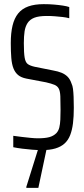

<svg xmlns="http://www.w3.org/2000/svg" viewBox="-20 -716 407 926"><path d="M182 8Q160 8 135.5 6Q111 4 87 1Q63 -2 44 -6V-61Q65 -58 86.5 -55.5Q108 -53 128 -51Q148 -49 163 -49Q197 -49 217.5 -54.5Q238 -60 252 -74Q262 -85 266 -101Q270 -117 271 -139Q272 -161 272 -186Q272 -227 271 -251.5Q270 -276 263.5 -288.5Q257 -301 242.5 -307Q228 -313 202 -319L107 -337Q82 -342 67.5 -354Q53 -366 45 -386Q37 -406 34.5 -436.5Q32 -467 32 -508Q32 -557 40.5 -592.5Q49 -628 67.5 -651Q86 -674 116.5 -685Q147 -696 191 -696Q217 -696 240.5 -694Q264 -692 283.5 -689Q303 -686 314 -682V-628Q300 -632 282 -634Q264 -636 245 -637.5Q226 -639 206 -639Q167 -639 145.5 -630.5Q124 -622 113 -605Q102 -588 98.5 -564.5Q95 -541 95 -508Q95 -460 99 -437.5Q103 -415 114 -407Q125 -399 147 -394L237 -376Q260 -372 277 -365Q294 -358 306 -346Q318 -334 325 -313Q330 -303 332 -287.5Q334 -272 335 -249.5Q336 -227 336 -196Q336 -154 332 -121.5Q328 -89 318.5 -64.5Q309 -40 291.5 -24Q274 -8 247 0Q220 8 182 8ZM107 190V185L169 -13H207V-8L165 190Z"/></svg>

Font: Saira ExtraCondensed
Style: Regular
Weight: 400
Width: 2
Designer: Hector Gatti with collaboration of the Omnibus-Type team
Foundry: Omnibus-Type
Version: Version 1.101